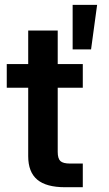

<svg xmlns="http://www.w3.org/2000/svg" viewBox="-20 -784 456 804"><path d="M326.7 -515.6V-416.5H221.7V-147.9Q221.7 -120.1 232.9 -109.6Q244.1 -99.1 273.9 -99.1H326.7V0H252.4Q173.8 0 136 -31.7Q98.1 -63.5 98.1 -129.9V-416.5H8.3V-515.6H98.1V-656.2H221.7V-515.6ZM284.2 -577.1V-763.7H386.7L361.3 -577.1Z"/></svg>

Font: Inter Display SemiBold
Style: Regular
Weight: 600
Designer: Rasmus Andersson
Foundry: rsms
Version: Version 4.001;git-9221beed3